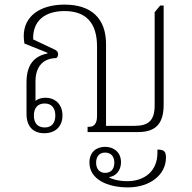

<svg xmlns="http://www.w3.org/2000/svg" viewBox="-20 -573 835 833"><path d="M172 5C220 5 251 -24 251 -72C251 -122 218 -149 177 -149C160 -149 143 -144 134 -135V-220C134 -284 167 -320 224 -321C229 -324 232 -331 232 -338C232 -347 228 -352 219 -357L124 -402C121 -482 174 -525 260 -525C352 -525 401 -475 401 -371V-70C401 -37 388 -23 368 -23H360V0H579C655 0 690 -36 690 -118V-549H675L651 -520V-116C651 -51 625 -27 564 -27H440V-382C440 -495 374 -553 260 -553C153 -553 83 -502 83 -417C83 -407 84 -395 86 -384L186 -344V-341C125 -329 95 -289 95 -215V-79C95 -24 124 5 172 5ZM174 -20C143 -20 127 -39 127 -72C127 -104 143 -124 174 -124C204 -124 220 -104 220 -72C220 -39 204 -20 174 -20ZM535 240C631 240 700 185 700 111C700 83 691 76 663 76V90C663 171 605 213 533 213C492 213 469 204 455 198V195C480 192 505 169 505 131C505 87 473 64 436 64C398 64 368 87 368 132C368 205 446 240 535 240ZM436 177C411 177 397 159 397 133C397 106 411 89 436 89C462 89 476 106 476 133C476 160 462 177 436 177Z"/></svg>

Font: Noto Serif Thai SemiCondensed ExtraLight
Style: Regular
Weight: 200
Width: 4
Designer: Monotype Design Team
Foundry: Monotype Imaging Inc.
Version: Version 2.002